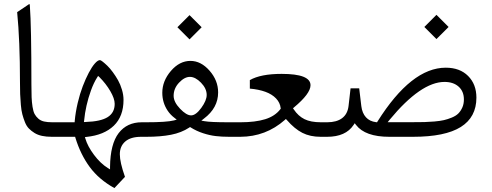

<svg xmlns="http://www.w3.org/2000/svg" viewBox="-20 -689 2477 967"><path d="M138.2 -262.2Q138.2 -223.1 139.2 -199.2Q140.1 -175.3 143.8 -151.4Q147.5 -127.4 154.3 -114.7Q161.1 -102.1 172.9 -91.6Q184.6 -81.1 201.7 -77.1Q218.8 -73.2 243.2 -73.2H256.8Q261.7 -68.4 261.7 -42.5V-30.3Q261.7 -4.9 256.8 0H240.7Q213.4 0 191.7 -4.6Q169.9 -9.3 153.8 -19.3Q137.7 -29.3 125.5 -41.7Q113.3 -54.2 105.5 -74Q97.7 -93.8 92.5 -113.3Q87.4 -132.8 85 -161.1Q82.5 -189.5 81.5 -215.3Q80.6 -241.2 80.6 -277.3Q80.6 -483.4 66.4 -627.9L127 -668.5Q127.9 -668.9 128.4 -668.9Q129.9 -666 130.4 -659.7Q138.2 -555.7 138.2 -262.2Z M411.6 -74.7Q487.8 -77.1 522.7 -99.4Q557.6 -121.6 557.6 -166Q557.6 -192.4 535.6 -230Q513.7 -267.6 481 -300.3L474.1 -306.6L469.2 -298.8Q452.1 -272 438.2 -233.6Q424.3 -195.3 415.8 -157.2Q407.2 -119.1 403.8 -82.5L402.8 -74.2ZM602.1 -186Q602.1 -103 553.2 -55.9Q504.4 -8.8 416 0.5L407.7 1.5L410.2 9.8Q421.4 47.9 453.4 90.8Q485.4 133.8 522.9 157.2L534.2 164.1V151.4Q535.6 36.1 577.6 -18.6Q619.6 -73.2 694.3 -73.2H705.1Q710 -68.4 710 -42.5V-30.3Q710 -4.9 705.1 0H690.9Q638.2 0 610.8 23.7Q583.5 47.4 583.5 87.9Q583.5 128.4 609.4 201.7L556.2 258.3Q478 214.8 431.9 152.1Q385.7 89.4 359.9 5.4L358.4 0H353H252Q242.2 0 237.3 -6.6Q232.4 -13.2 232.4 -30.3V-42.5Q232.4 -59.6 237.1 -66.4Q241.7 -73.2 252 -73.2H349.1H356L356.4 -80.1Q360.4 -124 371.3 -170.4Q382.3 -216.8 396.7 -254.4Q411.1 -292 427 -322.3Q442.9 -352.5 457.8 -369.4Q472.7 -386.2 483.4 -386.2Q487.3 -386.2 497.3 -378.4Q507.3 -370.6 520.8 -357.7Q534.2 -344.7 548.3 -325.4Q562.5 -306.2 574.5 -284.9Q586.4 -263.7 594.2 -237.3Q602.1 -210.9 602.1 -186Z M934.6 -612.8 995.6 -551.8 934.6 -490.7 873.5 -551.8ZM700.2 -73.2H716.3Q818.8 -73.2 856 -82.5L870.1 -86.4L858.4 -95.7Q838.4 -110.8 824.7 -131.1Q811 -151.4 804.2 -174.1Q797.4 -196.8 797.4 -221.7Q797.4 -281.2 840.8 -331.8Q884.3 -382.3 939 -382.3Q992.2 -382.3 1035.4 -333Q1078.6 -283.7 1078.6 -223.6Q1078.6 -145.5 1007.3 -91.8L994.1 -81.5L1010.3 -78.6Q1040 -73.2 1131.3 -73.2H1147.9Q1152.8 -68.4 1152.8 -42.5V-30.3Q1152.8 -4.9 1147.9 0H1134.3Q1096.7 0 1066.2 -3.7Q1035.6 -7.3 1002.7 -18.1Q969.7 -28.8 940.9 -46.9L937 -49.3L933.1 -46.4Q893.6 -20.5 841.3 -10.3Q789.1 0 716.3 0H700.2Q690.4 0 685.5 -6.6Q680.7 -13.2 680.7 -30.3V-42.5Q680.7 -59.6 685.3 -66.4Q689.9 -73.2 700.2 -73.2ZM854.5 -206.5Q854.5 -175.3 886.7 -141.6Q918.9 -107.9 942.4 -107.9Q966.3 -107.9 993.7 -145.5Q1021 -183.1 1021 -210.9Q1021 -243.2 992.4 -272.5Q963.9 -301.8 936.5 -301.8Q909.2 -301.8 881.8 -272.7Q854.5 -243.7 854.5 -206.5Z M1398.4 -316.9Q1543.9 -316.9 1543.9 -259.8Q1543.9 -217.3 1460.4 -147.9L1455.6 -143.6L1459.5 -138.2Q1481.9 -104.5 1513.4 -88.9Q1544.9 -73.2 1596.2 -73.2H1616.2Q1621.1 -68.4 1621.1 -42.5V-30.3Q1621.1 -4.9 1616.2 0H1594.7Q1542 0 1502.7 -20Q1463.4 -40 1424.8 -84.5L1419.9 -89.8L1414.6 -85Q1318.8 -0.5 1190.4 0H1143.1Q1133.3 0 1128.4 -6.6Q1123.5 -13.2 1123.5 -30.3V-42.5Q1123.5 -59.6 1128.2 -66.4Q1132.8 -73.2 1143.1 -73.2H1191.4Q1266.1 -73.2 1315.7 -88.6Q1365.2 -104 1392.1 -139.2L1394 -141.6L1393.6 -144.5Q1390.6 -171.9 1370.4 -193.1Q1350.1 -214.4 1316.7 -226.6Q1283.2 -238.8 1238.3 -242.7V-285.6Q1293 -316.9 1398.4 -316.9Z M2178.2 -614.3 2239.3 -553.2 2178.2 -492.2 2117.2 -553.2ZM2225.1 -348.1Q2295.9 -348.1 2337.6 -306.4Q2379.4 -264.6 2379.4 -197.3Q2379.4 -98.6 2300.5 -49.3Q2221.7 0 2060.1 0H1940.9Q1818.8 0 1772.9 -60.1L1766.6 -68.4L1760.7 -59.6Q1721.2 0 1627.4 0H1611.3Q1601.6 0 1596.7 -6.6Q1591.8 -13.2 1591.8 -30.3V-42.5Q1591.8 -59.6 1596.4 -66.4Q1601.1 -73.2 1611.3 -73.2H1627.9Q1675.3 -73.2 1702.9 -93.8Q1730.5 -114.3 1735.4 -154.8L1745.6 -244.1H1789.1L1799.8 -154.3Q1804.2 -119.1 1823 -98.4Q1841.8 -77.6 1874 -73.7L1878.9 -73.2L1881.3 -77.1Q2051.8 -348.1 2225.1 -348.1ZM1948.2 -73.7H2065.9Q2097.2 -73.7 2118.2 -74.2Q2139.2 -74.7 2168 -77.1Q2196.8 -79.6 2215.8 -84Q2234.9 -88.4 2255.6 -96.9Q2276.4 -105.5 2288.3 -117.4Q2300.3 -129.4 2308.3 -147.2Q2316.4 -165 2316.4 -188Q2316.4 -229 2289.8 -252.7Q2263.2 -276.4 2218.8 -276.4Q2100.1 -276.4 1942.4 -85.9L1932.6 -73.7Z"/></svg>

Font: Sahel Light FD
Style: Light-FD
Weight: 300
Foundry: Saber Rastikerdar (saber.rastikerdar@gmail.com)
Version: Version 3.3.0